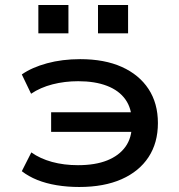

<svg xmlns="http://www.w3.org/2000/svg" viewBox="-20 -737 716 766"><path d="M296 9Q249 9 206.5 2Q164 -5 129 -19Q94 -33 67 -54L105 -129Q140 -104 187.5 -91Q235 -78 291 -78Q360 -78 407.5 -97Q455 -116 480.5 -151.5Q506 -187 506 -239L527 -211H184V-289H527L506 -251Q506 -304 480.5 -340Q455 -376 407 -394.5Q359 -413 292 -413Q238 -413 189.5 -400.5Q141 -388 104 -363L67 -440Q107 -468 167.5 -484.5Q228 -501 300 -501Q397 -501 466 -470Q535 -439 572.5 -382Q610 -325 610 -246Q610 -167 572.5 -110Q535 -53 465 -22Q395 9 296 9ZM371 -604V-717H491V-604ZM133 -604V-717H253V-604Z"/></svg>

Font: Nunito Sans 10pt Expanded SemiBold
Style: Regular
Weight: 600
Width: 7
Designer: Vernon Adams
Foundry: Vernon Adams
Version: Version 3.101;gftools[0.9.27]